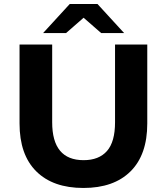

<svg xmlns="http://www.w3.org/2000/svg" viewBox="-20 -921 828 953"><path d="M77 -308V-700H239V-314Q239 -126 395 -126Q471 -126 511 -171.5Q551 -217 551 -314V-700H711V-308Q711 -153 628 -70.5Q545 12 394 12Q243 12 160 -70.5Q77 -153 77 -308ZM482 -757 395 -833 308 -757H194L326 -901H464L596 -757Z"/></svg>

Font: CMG Sans
Style: Bold
Weight: 700
Designer: Julieta Ulanovsky
Foundry: Julieta Ulanovsky
Version: Version 7.200